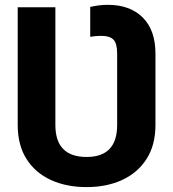

<svg xmlns="http://www.w3.org/2000/svg" viewBox="-20 -757 708 787"><path d="M334.9 9.9Q252.5 9.9 188.7 -19.2Q125 -48.3 88.8 -105.1Q52.6 -161.9 52.6 -244.7V-727.3H207V-244.7Q207 -113.6 334.9 -113.6Q460.2 -113.6 460.2 -244.7V-536.9Q460.2 -578.5 445.3 -594.3Q430.4 -610.1 393.5 -610.1Q374.3 -610.1 349.8 -606.2V-728.7Q367.5 -732.6 384.9 -734.9Q402.3 -737.2 421.9 -737.2Q512.8 -737.2 565 -685.4Q617.2 -633.5 617.2 -536.9V-244.7Q617.2 -162.3 580.8 -105.5Q544.4 -48.7 480.8 -19.4Q417.3 9.9 334.9 9.9Z"/></svg>

Font: Inter Zeller
Style: Bold
Weight: 700
Designer: Rasmus Andersson; Joe Bland
Foundry: zeller
Version: Version 3.015;git-dec3a8cb1